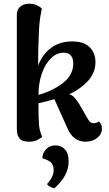

<svg xmlns="http://www.w3.org/2000/svg" viewBox="-20 -752 590 1038"><path d="M531 -57Q531 -27 505.5 -6.5Q480 14 442 14Q410 14 384.5 -4.5Q359 -23 344 -60L274 -216Q229 -202 188 -194Q188 -107 191 -75.5Q194 -44 208 -12Q193 0 177 7Q161 14 136 14Q99 14 85 -4Q71 -22 71 -54V-670Q70 -699 89 -715.5Q108 -732 138 -732Q177 -732 206 -706Q196 -656 193 -622Q190 -588 189 -542L187 -489L186 -397Q209 -458 256 -493Q303 -528 370 -528Q433 -528 464.5 -497Q496 -466 496 -416Q496 -359 456 -315Q416 -271 354 -242Q369 -239 381 -226Q393 -213 408 -190L445 -126Q458 -102 465.5 -94Q473 -86 487 -86Q503 -86 515 -96Q531 -80 531 -57ZM376 -408Q376 -467 324 -467Q286 -467 255 -436.5Q224 -406 206 -354Q188 -302 188 -239Q266 -261 321 -304Q376 -347 376 -408ZM234 244Q270 203 270 169Q270 137 253 124Q236 111 209 104Q209 76 229 55Q249 34 280 34Q310 34 330.5 55Q351 76 351 121Q351 158 333 193.5Q315 229 274 266Q252 262 234 244Z"/></svg>

Font: Arima Madurai ExtraBold
Style: Regular
Weight: 800
Designer: Joana Correia and Natanael Gama
Foundry: NDISCOVER
Version: Version 1.020